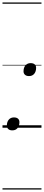

<svg xmlns="http://www.w3.org/2000/svg" viewBox="-20 -1026 353 1542"><path d="M79 21Q58 21 46.5 10.5Q35 0 35 -17Q35 -47 50.5 -65Q66 -83 92 -83Q113 -83 124.5 -73Q136 -63 136 -45Q136 -16 121 2.5Q106 21 79 21ZM213 -415Q192 -415 180.5 -425.5Q169 -436 169 -453Q169 -483 184.5 -501Q200 -519 226 -519Q247 -519 258.5 -509Q270 -499 270 -481Q270 -452 255 -433.5Q240 -415 213 -415ZM0 486H313V496H0ZM0 -20H313V0H0ZM0 -505H313V-500H0ZM0 -1006H313V-996H0Z"/></svg>

Font: Playwrite CA Guides
Style: Regular
Weight: 400
Designer: Veronika Burian, José Scaglione
Foundry: TypeTogether
Version: Version 1.003